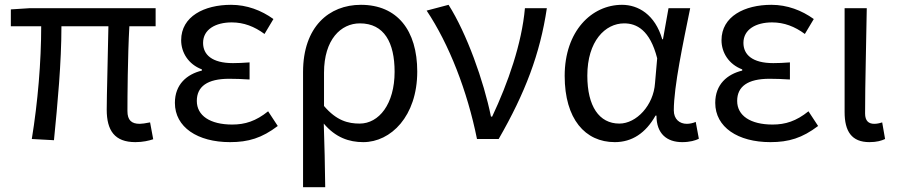

<svg xmlns="http://www.w3.org/2000/svg" viewBox="-20 -577 3726 797"><path d="M542 13C573 13 598 7 616 1L603 -69C583 -65 569 -63 560 -63C526 -63 509 -78 509 -116C509 -169 510 -344 517 -468H626V-543H103L25 -538V-468H151C151 -321 137 -153 112 0L204 5C219 -147 235 -315 235 -468H430C428 -348 423 -179 423 -122C423 -35 456 13 542 13Z M935 13C1011 13 1067 -4 1133 -54L1093 -115C1042 -74 997 -60 944 -60C852 -60 797 -97 797 -158C797 -218 841 -250 931 -250C958 -250 984 -249 1016 -247V-318C989 -316 969 -315 947 -315C860 -315 823 -350 823 -399C823 -455 875 -484 942 -484C992 -484 1036 -467 1078 -436L1115 -498C1065 -534 1005 -557 939 -557C828 -557 732 -509 732 -410C732 -359 762 -310 818 -289V-284C756 -269 706 -227 706 -150C706 -49 800 13 935 13Z M1238 200H1330C1329 103 1327 34 1324 -64C1373 -6 1429 13 1488 13C1602 13 1712 -94 1712 -280C1712 -451 1629 -557 1478 -557C1346 -557 1238 -466 1238 -278ZM1473 -64C1425 -64 1377 -76 1325 -137V-275C1325 -413 1395 -480 1474 -480C1575 -480 1618 -400 1618 -279C1618 -145 1553 -64 1473 -64Z M1960 0H2050C2160 -191 2222 -354 2250 -543H2159C2146 -396 2089 -233 2023 -93H2018C1988 -241 1917 -439 1842 -557L1751 -533C1844 -394 1920 -199 1960 0Z M2532 13C2603 13 2660 -24 2701 -97H2705C2705 -22 2748 13 2812 13C2844 13 2867 6 2881 -1L2868 -71C2857 -66 2843 -63 2831 -63C2801 -63 2777 -82 2777 -119C2777 -218 2816 -400 2845 -543H2755L2732 -414H2729C2699 -517 2629 -557 2562 -557C2436 -557 2324 -448 2324 -262C2324 -83 2409 13 2532 13ZM2551 -64C2467 -64 2418 -136 2418 -263C2418 -406 2492 -480 2571 -480C2622 -480 2678 -453 2708 -335L2699 -232C2693 -140 2622 -64 2551 -64Z M3178 13C3254 13 3310 -4 3376 -54L3336 -115C3285 -74 3240 -60 3187 -60C3095 -60 3040 -97 3040 -158C3040 -218 3084 -250 3174 -250C3201 -250 3227 -249 3259 -247V-318C3232 -316 3212 -315 3190 -315C3103 -315 3066 -350 3066 -399C3066 -455 3118 -484 3185 -484C3235 -484 3279 -467 3321 -436L3358 -498C3308 -534 3248 -557 3182 -557C3071 -557 2975 -509 2975 -410C2975 -359 3005 -310 3061 -289V-284C2999 -269 2949 -227 2949 -150C2949 -49 3043 13 3178 13Z M3589 13C3620 13 3639 7 3654 0L3642 -69C3630 -65 3619 -63 3609 -63C3586 -63 3571 -75 3571 -106C3571 -237 3576 -396 3578 -543H3486V-112C3486 -32 3515 13 3589 13Z"/></svg>

Font: Noto Sans KR
Style: Regular
Weight: 400
Designer: Ryoko NISHIZUKA 西塚涼子 (kana, bopomofo & ideographs); Paul D. Hunt (Latin, Greek & Cyrillic); Sandoll Communications 산돌커뮤니
Foundry: Adobe
Version: Version 2.004;hotconv 1.0.118;makeotfexe 2.5.65603